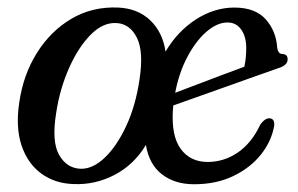

<svg xmlns="http://www.w3.org/2000/svg" viewBox="-20 -478 788 508"><path d="M293 -458Q345 -455.5 377.8 -424Q410.5 -392.5 418 -341.5Q449.5 -395 498.2 -426.5Q547 -458 600 -458Q655 -458 682.8 -427.2Q710.5 -396.5 713.5 -351.5Q716 -335 727.5 -335Q741 -334.5 741 -321.5Q741.5 -305.5 717.5 -298Q694.5 -290 657.8 -277Q621 -264 579.8 -249.2Q538.5 -234.5 501 -221.2Q463.5 -208 438.5 -199Q438 -193 437.5 -187.5Q433 -118.5 458.2 -84Q483.5 -49.5 529.5 -49.5Q572.5 -49.5 609.2 -74.5Q646 -99.5 669 -149Q682 -166 693.5 -165Q707 -164 705.5 -145.5Q698.5 -104.5 670.5 -69.2Q642.5 -34 597.2 -12.2Q552 9.5 493.5 9.5Q442.5 9.5 408.5 -16.8Q374.5 -43 366 -94.5Q334.5 -42 283 -15.2Q231.5 11.5 174.5 9Q125 7.5 89 -19Q53 -45.5 37 -93.2Q21 -141 31 -207Q41.5 -280.5 77.8 -338.2Q114 -396 169.2 -428.5Q224.5 -461 293 -458ZM582 -418.5Q554.5 -418.5 526.2 -394Q498 -369.5 475.8 -327.5Q453.5 -285.5 443.5 -232.5Q468 -242 501.5 -254.5Q535 -267 568.2 -279.8Q601.5 -292.5 626.5 -301.5Q631.5 -324.5 631.5 -350.5Q631.5 -381 618.2 -399.8Q605 -418.5 582 -418.5ZM192 -31.5Q224.5 -30 256.8 -60.5Q289 -91 314 -144.8Q339 -198.5 349 -267Q360.5 -340.5 342.5 -377.5Q324.5 -414.5 289 -417Q253 -419.5 220 -386.2Q187 -353 162.5 -297.5Q138 -242 128.5 -178.5Q116.5 -103.5 136.2 -68.5Q156 -33.5 192 -31.5Z"/></svg>

Font: Fraunces 72pt Soft
Style: Italic
Weight: 400
Italic angle: -16°
Version: Version 1.000;[b76b70a41]